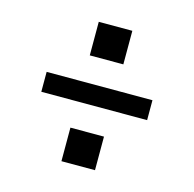

<svg xmlns="http://www.w3.org/2000/svg" viewBox="-79 -666 659 652"><g transform="rotate(15 250.0 -340.0)"><path d="M191 -467V-585H309V-467ZM64 -305V-375H436V-305ZM191 -95V-213H309V-95Z"/></g></svg>

Font: Iosevka SS04
Style: Regular
Weight: 400
Monospace: yes
Designer: Belleve Invis
Foundry: Belleve Invis
Version: Version 19.0.0; ttfautohint (v1.8.4)